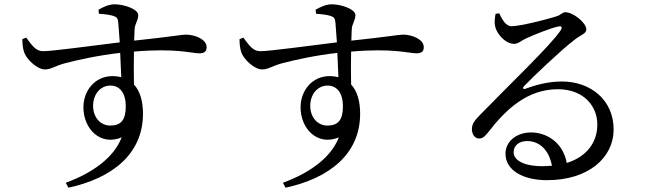

<svg xmlns="http://www.w3.org/2000/svg" viewBox="-20 -805 3050 893"><path d="M493 -221C447 -221 413 -259 413 -313C413 -364 445 -407 494 -407C537 -407 565 -372 565 -311C565 -246 542 -221 493 -221ZM503 -451C421 -451 368 -383 368 -306C368 -205 447 -125 546 -166C508 -69 408 0 286 45L298 68C498 25 645 -86 645 -276C645 -333 632 -381 603 -412C602 -462 602 -517 603 -565C798 -582 871 -557 907 -557C929 -557 941 -564 941 -586C941 -623 885 -644 845 -644C825 -644 775 -634 604 -616L606 -668C607 -694 623 -710 623 -735C623 -762 558 -785 513 -785C485 -785 458 -771 438 -760L440 -741C469 -739 492 -736 507 -731C523 -726 528 -720 530 -701L537 -608C420 -594 219 -566 180 -567C146 -567 128 -595 102 -630L84 -623C84 -603 86 -578 93 -560C104 -529 153 -482 189 -482C218 -482 237 -499 283 -511C340 -526 439 -548 539 -559L544 -446C532 -449 518 -451 503 -451Z M1503 -221C1457 -221 1423 -259 1423 -313C1423 -364 1455 -407 1504 -407C1547 -407 1575 -372 1575 -311C1575 -246 1552 -221 1503 -221ZM1513 -451C1431 -451 1378 -383 1378 -306C1378 -205 1457 -125 1556 -166C1518 -69 1418 0 1296 45L1308 68C1508 25 1655 -86 1655 -276C1655 -333 1642 -381 1613 -412C1612 -462 1612 -517 1613 -565C1808 -582 1881 -557 1917 -557C1939 -557 1951 -564 1951 -586C1951 -623 1895 -644 1855 -644C1835 -644 1785 -634 1614 -616L1616 -668C1617 -694 1633 -710 1633 -735C1633 -762 1568 -785 1523 -785C1495 -785 1468 -771 1448 -760L1450 -741C1479 -739 1502 -736 1517 -731C1533 -726 1538 -720 1540 -701L1547 -608C1430 -594 1229 -566 1190 -567C1156 -567 1138 -595 1112 -630L1094 -623C1094 -603 1096 -578 1103 -560C1114 -529 1163 -482 1199 -482C1228 -482 1247 -499 1293 -511C1350 -526 1449 -548 1549 -559L1554 -446C1542 -449 1528 -451 1513 -451Z M2359 -683C2333 -683 2316 -713 2302 -743L2285 -741C2281 -720 2279 -700 2283 -682C2289 -651 2328 -601 2372 -601C2390 -601 2405 -616 2424 -625C2465 -644 2545 -676 2578 -682C2591 -685 2598 -679 2587 -663C2542 -595 2353 -415 2213 -271C2187 -245 2176 -229 2175 -208C2173 -180 2190 -161 2206 -161C2223 -160 2232 -167 2250 -189C2334 -298 2433 -390 2575 -390C2696 -390 2761 -309 2758 -221C2757 -146 2712 -77 2616 -47C2598 -145 2520 -189 2450 -189C2382 -189 2331 -147 2331 -90C2331 -14 2411 33 2524 33C2718 33 2832 -72 2834 -199C2836 -341 2725 -426 2594 -426C2523 -426 2465 -407 2423 -392C2414 -388 2409 -396 2417 -404C2461 -450 2591 -573 2646 -615C2680 -644 2707 -647 2707 -668C2707 -700 2645 -748 2610 -748C2594 -748 2592 -736 2565 -728C2518 -713 2397 -683 2359 -683ZM2547 -34 2504 -32C2413 -32 2369 -61 2369 -97C2369 -129 2395 -149 2432 -149C2488 -149 2534 -108 2547 -34Z"/></svg>

Font: Noto Serif TC Medium
Style: Regular
Weight: 500
Designer: Ryoko NISHIZUKA 西塚涼子 (kana & ideographs); Frank Grießhammer (Latin, Greek & Cyrillic); Wenlong ZHANG 张文龙 (bopomofo); San
Foundry: Adobe
Version: Version 2.001;hotconv 1.1.0;makeotfexe 2.6.0